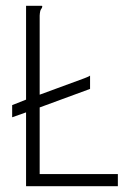

<svg xmlns="http://www.w3.org/2000/svg" viewBox="-20 -643 478 663"><path d="M70 0V-255L22 -238V-280L70 -299V-623H124Q126 -623 126 -621Q126 -616 122 -611.5Q118 -607 117 -589V-316L272 -373Q279 -376 284 -378Q289 -380 291 -382V-336L117 -272V-42H387V0Z"/></svg>

Font: Inconsolata SemiCondensed Light
Style: Regular
Weight: 300
Width: 4
Monospace: yes
Designer: Raph Levien, Cyreal, Brenton Simpson
Foundry: Raph Levien, Cyreal, Google
Version: Version 3.100; ttfautohint (v1.8.4.7-5d5b)